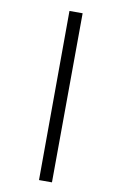

<svg xmlns="http://www.w3.org/2000/svg" viewBox="-91 -797 532 905"><g transform="rotate(10 175.0 -345.0)"><path d="M166 -750H229L225 60H163Z"/></g></svg>

Font: Instrument Sans SemiCondensed
Style: Italic
Weight: 400
Width: 4
Italic angle: -13°
Designer: Rodrigo Fuenzalida
Foundry: fragTYPE
Version: Version 1.000;gftools[0.9.28]